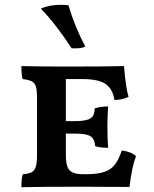

<svg xmlns="http://www.w3.org/2000/svg" viewBox="-20 -777 640 799"><path d="M546 -127Q528 -80 519 1L314 0Q155 0 69 2Q69 -36 75 -52Q100 -54 112 -60.5Q124 -67 129 -83Q134 -99 134 -133V-370Q134 -402 129 -417.5Q124 -433 111.5 -439Q99 -445 74 -448Q69 -467 69 -502Q153 -500 253 -500Q422 -500 496 -502Q503 -414 515 -374Q487 -361 456 -361Q450 -404 421.5 -426Q393 -448 321 -448H254V-273H293Q339 -273 356.5 -284.5Q374 -296 374 -326Q398 -334 430 -334Q427 -298 427 -249Q427 -195 430 -162Q395 -162 376 -169Q374 -199 356.5 -210Q339 -221 293 -221H254V-136Q254 -102 260 -84.5Q266 -67 282 -59.5Q298 -52 329 -52H338Q387 -52 415 -62Q443 -72 458.5 -92.5Q474 -113 487 -151Q528 -145 546 -127ZM150 -741Q185 -757 233 -757Q245 -757 265 -755Q291 -666 335 -583Q318 -574 278 -576Q214 -675 150 -741Z"/></svg>

Font: Vollkorn SC SemiBold
Style: Regular
Weight: 600
Designer: Friedrich Althausen
Foundry: Friedrich Althausen
Version: Version 4.015